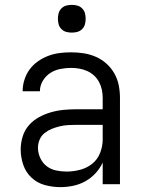

<svg xmlns="http://www.w3.org/2000/svg" viewBox="-20 -757 590 789"><path d="M228 12Q196 12 164.5 3.5Q133 -5 109.5 -27Q86 -49 75.5 -80Q65 -111 65 -143Q65 -169 73 -195.5Q81 -222 98.5 -242Q116 -262 139.5 -275Q163 -288 189 -295.5Q215 -303 241.5 -305.5Q268 -308 295 -308H402V-355Q402 -372 398.5 -388.5Q395 -405 387 -420Q379 -435 366.5 -446.5Q354 -458 338.5 -465Q323 -472 306 -475Q289 -478 272 -478Q250 -478 227.5 -473.5Q205 -469 186.5 -457Q168 -445 156 -425Q144 -405 144 -382H73Q73 -406 80.5 -429.5Q88 -453 102 -472Q116 -491 136 -505Q156 -519 178.5 -527.5Q201 -536 224.5 -539Q248 -542 272 -542Q298 -542 324 -538Q350 -534 374 -523.5Q398 -513 417.5 -495.5Q437 -478 450 -455Q463 -432 468 -406.5Q473 -381 473 -355V0H402V-89Q391 -65 372.5 -45Q354 -25 330.5 -12Q307 1 280.5 6.5Q254 12 228 12ZM254 -52Q282 -52 310 -59.5Q338 -67 359.5 -84.5Q381 -102 391.5 -129Q402 -156 402 -184V-244H295Q278 -244 260.5 -243Q243 -242 226 -238Q209 -234 193 -227.5Q177 -221 163.5 -210.5Q150 -200 143 -183.5Q136 -167 136 -150Q136 -128 145.5 -107.5Q155 -87 172 -74Q189 -61 210.5 -56.5Q232 -52 254 -52ZM275 -623Q263 -623 252 -626Q241 -629 232.5 -637.5Q224 -646 221 -657Q218 -668 218 -680Q218 -692 221 -703Q224 -714 232.5 -722.5Q241 -731 252 -734Q263 -737 275 -737Q287 -737 298 -734Q309 -731 317.5 -722.5Q326 -714 329 -703Q332 -692 332 -680Q332 -668 329 -657Q326 -646 317.5 -637.5Q309 -629 298 -626Q287 -623 275 -623Z"/></svg>

Font: Lode Term
Style: Regular
Weight: 400
Monospace: yes
Designer: Belleve Invis
Foundry: Belleve Invis
Version: Version 29.2.0